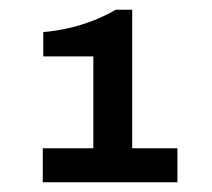

<svg xmlns="http://www.w3.org/2000/svg" viewBox="-20 -815 437 395"><path d="M68 -440V-510H172V-699H69V-749Q94 -751 120.5 -757Q147 -763 172.5 -773Q198 -783 218 -795H252V-510H345V-440Z"/></svg>

Font: Archivo SemiExpanded SemiBold
Style: Regular
Weight: 600
Width: 6
Designer: Hector Gatti
Foundry: Omnibus-Type
Version: Version 2.001